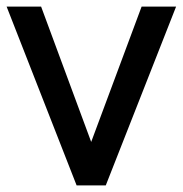

<svg xmlns="http://www.w3.org/2000/svg" viewBox="-20 -559 551 579"><path d="M0 -539H104L255 -131L407 -539H511L299 0H211Z"/></svg>

Font: BLUETTI 2.0 Normal
Style: Normal
Weight: 400
Designer: Stijn de Vries
Foundry: tokotype
Version: Version 2.005;October 31, 2023;FontCreator 14.0.0.2814 64-bi